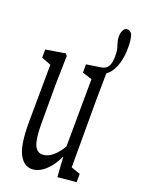

<svg xmlns="http://www.w3.org/2000/svg" viewBox="-159 -796 696 945"><g transform="rotate(20 189.0 -324.0)"><path d="M131.8 80.1Q88.4 80.1 64 31.7Q40 -15.1 40 -129.4Q40 -132.8 40 -135.7L42.5 -452.6L57.6 -428.2L-7.3 -452.6V-495.6L95.7 -512.7L103.5 -501L100.1 -345.7V-146.5Q100.1 -68.4 113.8 -36.6Q127.4 -4.9 155.8 -4.9Q173.3 -4.9 191.7 -14.9Q210 -24.9 227.8 -45.4Q245.6 -65.9 262.7 -95.7L272.5 -43.9H262.7Q243.7 -0.5 221.4 26.9Q199.2 54.2 176.8 67.1Q154.3 80.1 131.8 80.1ZM264.2 74.2 254.4 -65.9V-68.4L256.8 -436L206.5 -452.6V-495.6L282.7 -507.3Q306.6 -510.7 317.4 -529.1Q328.1 -547.4 328.1 -581.1Q328.1 -607.9 324 -622.8Q319.8 -637.7 315.7 -650.6Q311.5 -663.6 311.5 -682.6Q311.5 -698.2 318.6 -712.9Q325.7 -727.5 339.4 -727.5Q344.2 -727.5 350.3 -725.1Q356.4 -722.7 364.3 -712.4Q370.1 -695.8 371.8 -679.2Q373.5 -662.6 373.5 -643.6Q373.5 -595.2 361.8 -558.1Q350.1 -521 329.6 -500Q309.1 -479 282.7 -475.1L315.9 -501L314 -345.7V4.9L361.8 21.5V64.9Z"/></g></svg>

Font: Scarab Serif
Style: Condensed
Weight: 400
Designer: John Roberts
Foundry: Scarab
Version: 1.0